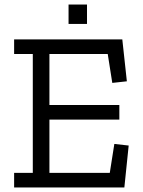

<svg xmlns="http://www.w3.org/2000/svg" viewBox="-20 -823 629 843"><path d="M281 -803H362V-718H281ZM42 0V-64H124V-586H42V-650H517L537 -466L473 -459L453 -586H197V-362H504V-298H197V-64H462L482 -191L545 -184L526 0Z"/></svg>

Font: Zilla Slab Regular
Style: Regular
Weight: 400
Designer: Typotheque.com
Foundry: Typotheque type foundry
Version: Version 1.0; 2017